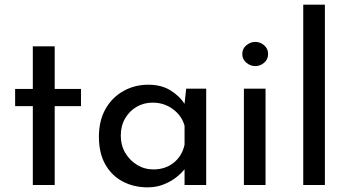

<svg xmlns="http://www.w3.org/2000/svg" viewBox="-20 -795 1497 825"><path d="M121 -596H215V-413H328V-339H215V0H121V-339H45V-413H121Z M614 10Q555 10 507.5 -15Q460 -40 432.5 -88.5Q405 -137 405 -207Q405 -277 433.5 -327Q462 -377 510.5 -404Q559 -431 617 -431Q673 -431 712 -407Q751 -383 773 -349L780 -414H866V0H773V-68Q761 -52 738.5 -34Q716 -16 684.5 -3Q653 10 614 10ZM639 -67Q690 -67 726 -95.5Q762 -124 773 -173V-255Q761 -298 723 -326Q685 -354 636 -354Q598 -354 567 -336Q536 -318 517.5 -286Q499 -254 499 -212Q499 -171 518 -138.5Q537 -106 569 -86.5Q601 -67 639 -67Z M1028 -414H1121V0H1028ZM1021 -563Q1021 -586 1038.5 -600.5Q1056 -615 1077 -615Q1098 -615 1115 -600.5Q1132 -586 1132 -563Q1132 -540 1115 -525.5Q1098 -511 1077 -511Q1056 -511 1038.5 -525.5Q1021 -540 1021 -563Z M1283 -775H1376V0H1283Z"/></svg>

Font: Synthetic
Style: Regular
Weight: 400
Designer: Santiago Orozco
Foundry: Typemade
Version: Version 2.000; ttfautohint (v1.8.4.7-5d5b)